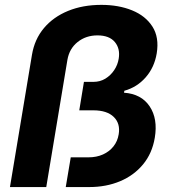

<svg xmlns="http://www.w3.org/2000/svg" viewBox="-20 -757 697 777"><path d="M20.3 0 109.4 -535.5Q119.9 -598.2 157.8 -643.3Q195.7 -688.4 255.5 -712.9Q315.2 -737.3 390.1 -737.3Q460.1 -737.3 514.6 -715.1Q569.2 -692.9 597 -649.2Q624.8 -605.5 614.2 -540.9Q604.8 -484.2 569.6 -444Q534.5 -403.9 483.2 -389.7L481.9 -381.8Q552.1 -376.9 585.7 -326.5Q619.3 -276.2 606.4 -199.5Q595.9 -136.4 558.9 -91.7Q522 -47.1 465.8 -23.5Q409.6 0 341.1 0H246.1L266.3 -120.3H338.4Q370.8 -120.3 396.6 -131.9Q422.4 -143.5 439.1 -164.4Q455.8 -185.3 460.3 -213.4Q467.7 -257 440.4 -283.7Q413.1 -310.5 357.7 -310.5H300.8L319.7 -425.7H358.1Q384.8 -425.7 406.2 -438.6Q427.7 -451.6 442 -473Q456.4 -494.4 460.4 -519.6Q467.1 -560.1 444.7 -587Q422.2 -613.8 374.4 -613.8Q327.8 -613.8 294.2 -587Q260.6 -560.2 252.8 -514.8L167.2 0Z"/></svg>

Font: Inter
Style: Italic
Weight: 400
Italic angle: -9.3988°
Designer: Rasmus Andersson
Foundry: rsms
Version: Version 4.001;git-66647c0bb